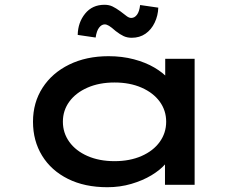

<svg xmlns="http://www.w3.org/2000/svg" viewBox="-20 -773 1033 803"><path d="M429 10Q334 10 264 -25Q194 -60 156 -122Q118 -184 118 -264Q118 -344 158 -406Q198 -468 269.5 -503Q341 -538 434 -538Q491 -538 540 -525Q589 -512 625.5 -490.5Q662 -469 683 -445Q704 -421 705 -398L671 -395V-527H794V0H670V-146L695 -136Q694 -113 672 -87.5Q650 -62 613.5 -40Q577 -18 529.5 -4Q482 10 429 10ZM459 -99Q523 -99 572 -120.5Q621 -142 648 -179.5Q675 -217 675 -264Q675 -311 648 -348Q621 -385 572 -406.5Q523 -428 459 -428Q395 -428 346 -406.5Q297 -385 270 -348Q243 -311 243 -264Q243 -217 270 -179.5Q297 -142 346 -120.5Q395 -99 459 -99ZM531 -615Q512 -615 497 -622Q482 -629 464 -643Q446 -659 436 -665Q426 -671 418 -671Q405 -671 394.5 -657.5Q384 -644 380 -616L305 -627Q306 -679 336 -716Q366 -753 417 -753Q436 -753 450.5 -746Q465 -739 483 -726Q501 -712 510.5 -705Q520 -698 529 -698Q543 -698 553 -711.5Q563 -725 566 -752L642 -741Q641 -708 627 -678.5Q613 -649 588.5 -632Q564 -615 531 -615Z"/></svg>

Font: Lexend Zetta Medium
Style: Regular
Weight: 500
Designer: Bonnie Shaver-Troup, Thomas Jockin
Foundry: Lexend
Version: Version 1.007